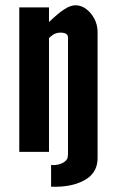

<svg xmlns="http://www.w3.org/2000/svg" viewBox="-20 -575 432 727"><path d="M173.5 132Q261 135 311.5 100Q351 72 349.5 19V-454Q349.5 -480.5 337.5 -503.5Q325.5 -526.5 306.5 -540.8Q287.5 -555 266 -555Q247 -555 224 -540.2Q201 -525.5 165.5 -491.5V-547H53V0H165.5V-431Q179 -443.5 188.2 -447.5Q197.5 -451.5 208.5 -451.5Q237.5 -451.5 237.5 -433V6Q237.5 13.5 236.2 20.8Q235 28 227.5 35Q219 43 203.5 47.2Q188 51.5 173.5 49.5Z"/></svg>

Font: League Gothic SemiExpanded
Style: Regular
Weight: 400
Width: 6
Designer: The League of Moveable Type
Version: Version 1.600; ttfautohint (v1.8.3)